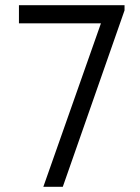

<svg xmlns="http://www.w3.org/2000/svg" viewBox="-20 -720 540 740"><path d="M53 -630V-700H460V-680L222 0H147L369 -630Z"/></svg>

Font: Tilda Sans
Style: Regular
Weight: 400
Designer: ParaType Ltd
Foundry: ParaType Ltd
Version: Version 1.002W